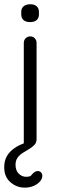

<svg xmlns="http://www.w3.org/2000/svg" viewBox="-35 -691 269 902"><path d="M80.8 190.5Q43.8 190.5 14.2 165.2Q-15.2 140 -15.2 94.8Q-15.2 67.2 -5 47.1Q5.2 27 22.9 12.6Q40.5 -1.8 62.1 -11.5Q83.8 -21.2 105.5 -27.8L76.8 -8.2V-489.8Q76.8 -502.2 85.5 -511.1Q94.2 -520 106.8 -520Q120 -520 128.4 -511.1Q136.8 -502.2 136.8 -489.8V-37Q136.8 -21 126.8 -10.4Q116.8 0.2 102.2 8.9Q87.8 17.5 72.9 26.6Q58 35.8 48 49.1Q38 62.5 38 83.2Q38 110.2 53.1 124.9Q68.2 139.5 87 139.5Q96 139.5 102.6 138Q109.2 136.5 113.2 131.2Q120 122.2 127.2 117.4Q134.5 112.5 142.2 112.5Q152 112.5 157.9 119Q163.8 125.5 163.8 135Q163.8 148.8 152.5 161.8Q141.2 174.8 122.6 182.6Q104 190.5 80.8 190.5ZM106.5 -587.2Q86 -587.2 75.4 -596.8Q64.8 -606.2 64.8 -623.8V-634.5Q64.8 -652.2 76.1 -661.6Q87.5 -671 107.5 -671Q126.8 -671 137.4 -661.5Q148 -652 148 -634.5V-623.8Q148 -606 137.1 -596.6Q126.2 -587.2 106.5 -587.2Z"/></svg>

Font: Quicksand Variable Light
Style: Regular
Weight: 300
Designer: Andrew Paglinawan
Foundry: Andrew Paglinawan
Version: Version 3.004